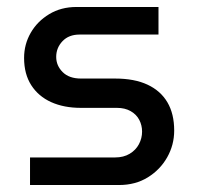

<svg xmlns="http://www.w3.org/2000/svg" viewBox="-20 -530 567 550"><path d="M66 0V-79H310Q334 -79 351.5 -89.5Q369 -100 378 -117Q387 -134 387 -153Q387 -171 379 -186.5Q371 -202 354.5 -211.5Q338 -221 315 -221H212Q163 -221 126.5 -237.5Q90 -254 69.5 -286Q49 -318 49 -364Q49 -403 68 -436Q87 -469 121 -489.5Q155 -510 199 -510H434V-431H208Q177 -431 159 -412Q141 -393 141 -367Q141 -342 159.5 -323.5Q178 -305 212 -305H310Q365 -305 402.5 -287.5Q440 -270 459.5 -237Q479 -204 479 -156Q479 -115 459 -79.5Q439 -44 403.5 -22Q368 0 321 0Z"/></svg>

Font: MuseoModerno Thin
Style: Regular
Weight: 400
Version: Version 1.003